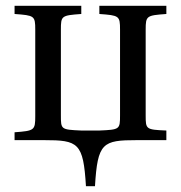

<svg xmlns="http://www.w3.org/2000/svg" viewBox="-20 -481 620 659"><path d="M30 0H131C249 0 266 9 275 158H306C315 9 332 0 450 0H551V-33C481 -36 480 -37 480 -85V-379C480 -427 483 -428 551 -433V-461H321V-433C389 -428 392 -427 392 -379V-85C392 -37 391 -36 321 -33H259C189 -36 189 -37 189 -85V-379C189 -427 191 -428 259 -433V-461H30V-433C98 -428 101 -427 101 -379V-82C101 -34 98 -32 30 -27Z"/></svg>

Font: erewhon
Style: Regular
Weight: 400
Version: Version 1.0.0